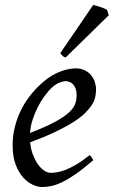

<svg xmlns="http://www.w3.org/2000/svg" viewBox="-20 -732 457 772"><path d="M190.9 -381.8Q174.8 -367.2 159.4 -346.2Q144 -325.2 131.6 -300.8Q119.1 -276.4 110.8 -249.8Q102.5 -223.1 100.6 -197.3Q164.6 -222.2 201.9 -242.4Q239.3 -262.7 258.3 -280.8Q277.3 -298.8 282.7 -315.4Q288.1 -332 288.1 -349.1Q288.1 -364.3 284.2 -375.2Q280.3 -386.2 273.9 -392.8Q267.6 -399.4 259.5 -402.6Q251.5 -405.8 243.2 -405.8Q235.4 -405.8 220.2 -400.1Q205.1 -394.5 190.9 -381.8ZM366.2 -371.1Q366.2 -357.4 363 -342.3Q359.9 -327.1 349.9 -311Q339.8 -294.9 322 -277.3Q304.2 -259.8 274.7 -241Q245.1 -222.2 202.6 -201.9Q160.2 -181.6 101.1 -159.7Q104 -132.3 112.5 -109.9Q121.1 -87.4 132.6 -71.3Q144 -55.2 157.5 -46.1Q170.9 -37.1 184.1 -37.1Q194.3 -37.1 209 -39.3Q223.6 -41.5 242.9 -48.8Q262.2 -56.2 286.4 -70.3Q310.5 -84.5 339.8 -107.9Q345.2 -105 349.4 -98.4Q353.5 -91.8 355 -87.9Q314.9 -53.2 284.2 -32Q253.4 -10.7 229.2 0.7Q205.1 12.2 185.8 16.1Q166.5 20 148.9 20Q132.8 20 112.3 11Q91.8 2 73.7 -17.8Q55.7 -37.6 43.2 -69.6Q30.8 -101.6 30.8 -147.9Q30.8 -186 40 -222.9Q49.3 -259.8 66.7 -293.7Q84 -327.6 109.4 -357.9Q134.8 -388.2 167 -413.1Q178.2 -421.9 192.4 -429.9Q206.5 -438 221.9 -444.1Q237.3 -450.2 253.2 -453.6Q269 -457 284.2 -457Q305.2 -457 320.6 -449.5Q335.9 -441.9 346.2 -429.7Q356.4 -417.5 361.3 -402.1Q366.2 -386.7 366.2 -371.1ZM417.5 -670.9 244.1 -501Q236.3 -502.9 232.7 -506.3Q229 -509.8 222.2 -518.1L355 -712.4Q359.9 -710.9 367.4 -708.7Q375 -706.5 383.3 -703.9Q391.6 -701.2 398.9 -698.2Q406.2 -695.3 410.2 -692.9Z"/></svg>

Font: Gentium Plus Afr
Style: Italic
Weight: 400
Italic angle: -8°
Designer: J. Victor Gaultney, Annie Olsen, Iska Routamaa, Becca Hirsbrunner
Foundry: SIL International
Version: Version 5.000